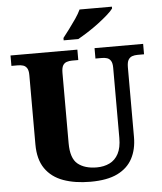

<svg xmlns="http://www.w3.org/2000/svg" viewBox="-61 -984 881 1047"><g transform="rotate(-5 379.5 -460.5)"><path d="M392 10Q307 10 243.5 -13Q180 -36 145 -86.5Q110 -137 110 -219V-598Q110 -624 102 -636.5Q94 -649 81 -653Q68 -657 52 -657H17V-714H383V-657H349Q333 -657 319.5 -652.5Q306 -648 298.5 -635Q291 -622 291 -594V-210Q291 -127 329 -96Q367 -65 433 -65Q472 -65 503 -80Q534 -95 551.5 -128Q569 -161 569 -214V-598Q569 -624 561 -636.5Q553 -649 540.5 -653Q528 -657 512 -657H477V-714H743V-657H707Q691 -657 678 -652.5Q665 -648 657 -635Q649 -622 649 -594V-212Q649 -145 622.5 -95Q596 -45 540 -17.5Q484 10 392 10ZM313 -784Q328 -803 347.5 -829Q367 -855 385.5 -882Q404 -909 414 -931H591V-921Q582 -908 559.5 -888Q537 -868 508 -846Q479 -824 448.5 -804.5Q418 -785 393 -771H313Z"/></g></svg>

Font: Noto Serif Kannada ExtraBold
Style: Regular
Weight: 800
Version: Version 2.003